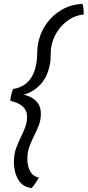

<svg xmlns="http://www.w3.org/2000/svg" viewBox="-20 -796 460 1008"><path d="M146 191.5Q99 186 76 147.2Q53 108.5 53 56Q53 13 64.8 -18.5Q76.5 -50 90 -77.5Q102.5 -102.5 112.2 -127.5Q122 -152.5 122 -184Q122 -217 98.8 -237.2Q75.5 -257.5 34 -267Q34 -273.5 35.8 -282.5Q37.5 -291.5 39.5 -300Q41.5 -308 44 -316Q46.5 -324 49.5 -329Q100 -337 129.5 -369.5Q159 -402 168.5 -451.5Q172.5 -472 174 -488Q175.5 -504 175.5 -518.5Q175.5 -534 177.2 -550Q179 -566 184 -586Q197 -635 227.5 -676.5Q258 -718 304.8 -745Q351.5 -772 411.5 -776Q415.5 -770.5 417 -760.2Q418.5 -750 419.2 -738.8Q420 -727.5 419.5 -720Q376.5 -715.5 342.5 -692.8Q308.5 -670 285.8 -637.5Q263 -605 253.5 -570Q248.5 -550 247.2 -535.5Q246 -521 246 -506.5Q246 -493 244.8 -478Q243.5 -463 238.5 -443Q228 -397 203 -365.2Q178 -333.5 146 -315.8Q114 -298 80 -295.5L83 -302.5Q110 -300 135.5 -288.8Q161 -277.5 177.8 -255.8Q194.5 -234 194.5 -199Q194.5 -166 184 -139Q173.5 -112 160 -85.5Q146.5 -58 135 -28.2Q123.5 1.5 123.5 39Q123.5 75.5 138.2 102.8Q153 130 184.5 136.5Q176.5 150 167.2 164.2Q158 178.5 146 191.5Z"/></svg>

Font: Grandstander Thin Light
Style: Italic
Weight: 300
Italic angle: -15°
Version: Version 1.200